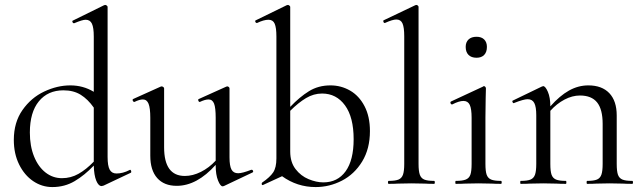

<svg xmlns="http://www.w3.org/2000/svg" viewBox="-20 -745 2603 778"><path d="M507 -57Q510 -57 511.5 -52Q513 -47 510 -45L400 7Q394 9 392 9Q379 9 370 -13Q361 -35 360 -74Q323 -35 282.5 -11Q242 13 192 13Q150 13 114.5 -11Q79 -35 57.5 -78.5Q36 -122 36 -178Q36 -249 71 -299Q106 -349 159 -374Q212 -399 265 -399Q317 -399 360 -373V-597Q360 -633 352.5 -649Q345 -665 327 -665Q314 -665 281 -651H279Q275 -651 273.5 -656Q272 -661 276 -662L402 -724L407 -725Q409 -725 412.5 -722.5Q416 -720 416 -717V-109Q416 -73 424.5 -57.5Q433 -42 452 -42Q478 -42 505 -56ZM360 -90V-309Q336 -343 307 -361Q278 -379 237 -379Q174 -379 137.5 -334.5Q101 -290 101 -208Q101 -153 118 -111Q135 -69 164.5 -46Q194 -23 231 -23Q267 -23 298 -40.5Q329 -58 360 -90Z M1000 -57Q1004 -57 1005.5 -52.5Q1007 -48 1003 -46L887 9L882 10Q873 10 863.5 -13.5Q854 -37 854 -74V-77Q778 8 696 8Q645 8 617 -23.5Q589 -55 589 -114V-268Q589 -307 582 -324.5Q575 -342 559 -342Q545 -342 525 -332H524Q520 -332 518 -337Q516 -342 520 -344L631 -394L635 -395Q638 -395 641.5 -392.5Q645 -390 645 -387V-148Q645 -32 729 -32Q761 -32 794 -48.5Q827 -65 854 -94V-268Q854 -308 847.5 -325Q841 -342 825 -342Q811 -342 790 -332H789Q785 -332 783.5 -337.5Q782 -343 786 -344L897 -394L901 -395Q904 -395 907 -392.5Q910 -390 910 -387V-107Q910 -73 918 -58Q926 -43 945 -43Q962 -43 998 -57Z M1479 -214Q1479 -142 1447.5 -90.5Q1416 -39 1365.5 -13Q1315 13 1259 13Q1184 13 1123 -31L1047 4L1045 5Q1041 5 1040.5 1Q1040 -3 1042 -5Q1074 -27 1087 -46.5Q1100 -66 1100 -103V-597Q1100 -633 1093 -649Q1086 -665 1068 -665Q1049 -665 1022 -652H1020Q1016 -652 1014.5 -657Q1013 -662 1017 -663L1142 -724L1147 -725Q1149 -725 1152.5 -722.5Q1156 -720 1156 -717V-312Q1194 -352 1232 -375.5Q1270 -399 1319 -399Q1362 -399 1398.5 -378Q1435 -357 1457 -315Q1479 -273 1479 -214ZM1413 -181Q1413 -270 1378 -318Q1343 -366 1285 -366Q1251 -366 1220 -347.5Q1189 -329 1156 -296V-131Q1156 -88 1177.5 -60Q1199 -32 1230.5 -19Q1262 -6 1290 -6Q1348 -6 1380.5 -51Q1413 -96 1413 -181Z M1555 -12Q1582 -12 1595 -17.5Q1608 -23 1613 -37.5Q1618 -52 1618 -81V-598Q1618 -634 1611 -650Q1604 -666 1586 -666Q1571 -666 1540 -652H1538Q1535 -652 1533.5 -657Q1532 -662 1535 -663L1663 -724L1667 -725Q1670 -725 1673 -722.5Q1676 -720 1676 -717V-81Q1676 -52 1681 -37.5Q1686 -23 1699 -17.5Q1712 -12 1739 -12Q1742 -12 1742 -6Q1742 0 1739 0Q1716 0 1702 -1L1647 -2L1593 -1Q1579 0 1555 0Q1552 0 1552 -6Q1552 -12 1555 -12Z M1827 -12Q1854 -12 1867.5 -17.5Q1881 -23 1886 -37Q1891 -51 1891 -81V-268Q1891 -304 1883.5 -320Q1876 -336 1858 -336Q1840 -336 1813 -322H1811Q1807 -322 1805.5 -327Q1804 -332 1808 -334L1937 -394Q1939 -396 1941 -396Q1944 -396 1946.5 -393Q1949 -390 1949 -387Q1949 -380 1948 -347Q1947 -314 1947 -269V-81Q1947 -51 1952 -37Q1957 -23 1970 -17.5Q1983 -12 2010 -12Q2013 -12 2013 -6Q2013 0 2010 0Q1987 0 1973 -1L1919 -2L1865 -1Q1851 0 1827 0Q1825 0 1825 -6Q1825 -12 1827 -12ZM1867 -555Q1867 -574 1878.5 -585Q1890 -596 1911 -596Q1931 -596 1942 -585Q1953 -574 1953 -555Q1953 -534 1942 -522.5Q1931 -511 1911 -511Q1890 -511 1878.5 -522.5Q1867 -534 1867 -555Z M2542 0Q2518 0 2504 -1L2450 -2L2397 -1Q2383 0 2359 0Q2357 0 2357 -6Q2357 -12 2359 -12Q2386 -12 2399 -17.5Q2412 -23 2417 -37.5Q2422 -52 2422 -81V-243Q2422 -302 2399.5 -330Q2377 -358 2330 -358Q2299 -358 2267.5 -341.5Q2236 -325 2210 -296V-81Q2210 -51 2215 -37Q2220 -23 2233 -17.5Q2246 -12 2273 -12Q2275 -12 2275 -6Q2275 0 2273 0Q2249 0 2235 -1L2181 -2L2128 -1Q2114 0 2090 0Q2088 0 2088 -6Q2088 -12 2090 -12Q2117 -12 2130 -17.5Q2143 -23 2148 -37.5Q2153 -52 2153 -81V-278Q2153 -312 2145 -327.5Q2137 -343 2118 -343Q2102 -343 2064 -328L2062 -327Q2058 -327 2056.5 -332Q2055 -337 2059 -338L2175 -394Q2181 -396 2181 -396Q2190 -396 2200 -373Q2210 -350 2210 -314Q2248 -357 2285.5 -378Q2323 -399 2364 -399Q2419 -399 2449 -367.5Q2479 -336 2479 -277V-81Q2479 -51 2484 -37Q2489 -23 2502 -17.5Q2515 -12 2542 -12Q2545 -12 2545 -6Q2545 0 2542 0Z"/></svg>

Font: Cormorant Garamond
Style: Regular
Weight: 400
Designer: Christian Thalmann (Catharsis Fonts)
Version: Version 3.000